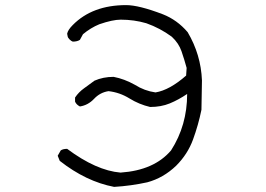

<svg xmlns="http://www.w3.org/2000/svg" viewBox="-20 -717 1040 752"><path d="M427 15Q317 -6 214 -87L206 -107L218 -128Q227 -134 243 -134Q357 -49 452 -41Q584 -50 650 -128Q713 -226 713 -349Q679 -326 645 -312Q611 -298 568 -298Q525 -308 487 -331.5Q449 -355 405 -360Q372 -355 348.5 -330Q325 -305 293 -300Q279 -307 274 -319V-335Q288 -356 309 -371Q330 -386 350 -401Q384 -416 425 -416Q467 -408 508 -385Q546 -361 589 -355Q644 -364 709 -421L711 -451Q702 -484 691 -516Q680 -548 653 -573Q607 -607 553 -626Q505 -640 453 -640Q421 -640 369 -622Q335 -608 305 -583L293 -561Q283 -554 265 -554Q259 -556 252.5 -562.5Q246 -569 245 -574.5Q244 -580 243 -585Q246 -600 265 -619Q342 -697 474 -697Q524 -697 618 -661Q674 -639 715 -591Q767 -503 771 -402L769 -287Q757 -228 736 -170.5Q715 -113 670 -68Q620 -20 557 -3Q493 11 427 15Z"/></svg>

Font: Yozai
Style: Regular
Weight: 400
Designer: LXGW / Y.OzVox
Foundry: LXGW / Y.OzVox
Version: Version 0.861;October 22, 2024